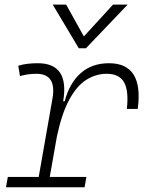

<svg xmlns="http://www.w3.org/2000/svg" viewBox="-20 -796 626 816"><path d="M5.4 0 13.2 -43.9H144.5L203.1 -377.9Q221.2 -482.4 134.8 -482.4Q98.6 -482.4 64.9 -472.7L57.6 -516.6Q78.1 -522.9 98.9 -525.1Q119.6 -527.3 140.6 -527.3Q275.9 -527.3 248.5 -365.7H254.9Q275.4 -442.9 323 -485.1Q370.6 -527.3 443.4 -527.3Q591.3 -527.3 565.4 -333H519Q527.8 -408.7 507.6 -445.6Q487.3 -482.4 433.6 -482.4Q387.7 -482.4 347.2 -457Q306.6 -431.6 274.7 -373Q242.7 -314.5 221.7 -215.3L191.4 -43.9H347.2L339.4 0ZM314.9 -590.8 204.1 -776.4H261.2L336.4 -641.1L460.4 -776.4H522.5L345.2 -590.8Z"/></svg>

Font: Cascadia Mono NF ExtraLight
Style: Italic
Weight: 200
Italic angle: -10°
Monospace: yes
Designer: Aaron Bell
Foundry: Saja Typeworks
Version: Version 2404.023; ttfautohint (v1.8.4)